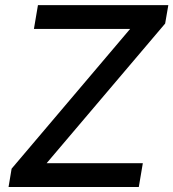

<svg xmlns="http://www.w3.org/2000/svg" viewBox="-20 -748 693 768"><path d="M14.2 0 26.4 -73.2 500.5 -632.3H115.7L131.8 -727.5H653.3L640.6 -653.8L166.5 -95.2H551.3L535.2 0Z"/></svg>

Font: Inter 17pt Medium
Style: Italic
Weight: 500
Italic angle: -9.3988°
Version: Version 4.001;git-66647c0bb